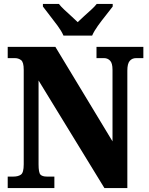

<svg xmlns="http://www.w3.org/2000/svg" viewBox="-20 -951 752 971"><path d="M19 0V-58H48Q72 -58 86 -68Q100 -78 100 -120V-598Q100 -637 86.5 -647Q73 -657 56 -657H19V-714H260L549 -236V-598Q549 -632 536.5 -644.5Q524 -657 507 -657H468V-714H705V-657H668Q648 -657 636 -643Q624 -629 624 -594V0H508L175 -544V-120Q175 -78 184.5 -68Q194 -58 217 -58H255V0ZM301 -771Q291 -794 271.5 -820.5Q252 -847 231.5 -873Q211 -899 197 -918V-931H278Q287 -919 304.5 -902.5Q322 -886 341 -869Q360 -852 373 -839Q386 -852 405 -869Q424 -886 442 -902.5Q460 -919 469 -931H550V-918Q536 -899 515 -873Q494 -847 475 -820.5Q456 -794 446 -771Z"/></svg>

Font: Noto Serif Condensed Black
Style: Regular
Weight: 900
Width: 3
Designer: Monotype Design Team
Foundry: Monotype Imaging Inc.
Version: Version 2.015; ttfautohint (v1.8.4.7-5d5b)